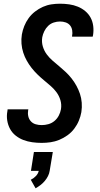

<svg xmlns="http://www.w3.org/2000/svg" viewBox="-20 -763 540 1036"><path d="M205 8Q179 8 154 4.5Q129 1 106.5 -7.5Q84 -16 65 -31Q46 -46 34.5 -67Q23 -88 19 -113Q15 -138 20 -164Q20 -166 20.5 -168Q21 -170 21 -173H133Q133 -172 132.5 -171Q132 -170 132 -169Q129 -152 132.5 -136Q136 -120 146.5 -108.5Q157 -97 172.5 -92.5Q188 -88 205 -88Q223 -88 241 -93Q259 -98 273.5 -110Q288 -122 297 -139Q306 -156 309 -174Q313 -199 306 -222.5Q299 -246 285 -265Q271 -284 253 -299.5Q235 -315 217 -330Q199 -345 182 -361.5Q165 -378 150.5 -396.5Q136 -415 124.5 -435.5Q113 -456 105.5 -479Q98 -502 96 -527Q94 -552 98 -577Q102 -600 111 -622.5Q120 -645 134.5 -665Q149 -685 169 -700.5Q189 -716 211.5 -726Q234 -736 257.5 -739.5Q281 -743 304 -743Q329 -743 353.5 -739.5Q378 -736 400 -727Q422 -718 440 -703Q458 -688 469 -667.5Q480 -647 483 -622.5Q486 -598 482 -573Q481 -571 481 -569Q481 -567 480 -565H369Q369 -566 369 -567Q369 -568 369 -569Q372 -584 369.5 -599.5Q367 -615 358 -626Q349 -637 334.5 -642Q320 -647 304 -647Q287 -647 270 -641.5Q253 -636 240 -623.5Q227 -611 219 -594.5Q211 -578 208 -562Q204 -536 211 -512.5Q218 -489 232 -470Q246 -451 264 -435.5Q282 -420 300 -405Q318 -390 335 -374Q352 -358 366.5 -339.5Q381 -321 392.5 -300Q404 -279 411.5 -256.5Q419 -234 421 -209Q423 -184 419 -158Q415 -135 405.5 -112Q396 -89 380.5 -68.5Q365 -48 344 -33Q323 -18 300 -8.5Q277 1 253 4.5Q229 8 205 8ZM172 253 146 207Q161 200 173.5 187Q186 174 189 159H147L163 57H265L248 159Q246 173 239 187Q232 201 221.5 213.5Q211 226 198.5 235.5Q186 245 172 253Z"/></svg>

Font: Iosevka SS04 Oblique
Style: Bold
Weight: 700
Italic angle: -9°
Monospace: yes
Designer: Belleve Invis
Foundry: Belleve Invis
Version: Version 19.0.0; ttfautohint (v1.8.4)